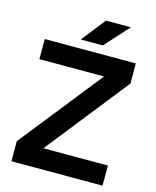

<svg xmlns="http://www.w3.org/2000/svg" viewBox="-129 -974 862 1061"><g transform="rotate(15 302.0 -443.0)"><path d="M236 -749H362L486 -886H343ZM40 0H561V-115H192L564 -585V-700H43V-585H413L40 -115Z"/></g></svg>

Font: Unageo
Style: SemiBold
Weight: 600
Designer: Richard Sepsi
Foundry: Richard Sepsi
Version: Version 2.000